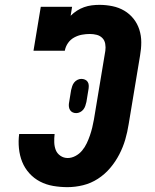

<svg xmlns="http://www.w3.org/2000/svg" viewBox="-20 -763 640 791"><path d="M258 8Q228 8 199 3Q170 -2 145 -15Q120 -28 101 -49Q82 -70 71.5 -96Q61 -122 58 -152Q55 -182 59 -211H205Q203 -194 203.5 -177Q204 -160 209.5 -145.5Q215 -131 228.5 -121.5Q242 -112 259 -112Q275 -112 291 -120.5Q307 -129 318.5 -143Q330 -157 337.5 -173Q345 -189 350.5 -205Q356 -221 360 -237.5Q364 -254 367 -271L414 -554Q416 -568 413.5 -582.5Q411 -597 401.5 -606.5Q392 -616 378.5 -619.5Q365 -623 350 -623Q334 -623 317.5 -620Q301 -617 285.5 -608.5Q270 -600 260 -585.5Q250 -571 247 -554H118L148 -735H277L271 -698Q283 -710 297 -719Q311 -728 326.5 -733.5Q342 -739 358 -741Q374 -743 390 -743Q417 -743 443.5 -737.5Q470 -732 492 -719Q514 -706 530 -686Q546 -666 554 -641Q562 -616 562 -589Q562 -562 557 -534L510 -251Q505 -219 496 -188Q487 -157 471.5 -127Q456 -97 434 -71Q412 -45 383.5 -26.5Q355 -8 322.5 0Q290 8 258 8ZM294 -297Q286 -297 279.5 -300Q273 -303 269 -309Q265 -315 264 -322.5Q263 -330 264 -337L273 -392Q275 -400 277.5 -408Q280 -416 285.5 -423Q291 -430 299 -434Q307 -438 315 -438Q323 -438 330 -435Q337 -432 341 -426Q345 -420 345.5 -412.5Q346 -405 345 -398L336 -343Q334 -335 331.5 -327Q329 -319 323.5 -312Q318 -305 310 -301Q302 -297 294 -297Z"/></svg>

Font: Iosevka Etoile Heavy Oblique
Style: Regular
Weight: 900
Italic angle: -9°
Designer: Belleve Invis
Foundry: Belleve Invis
Version: Version 15.5.2; ttfautohint (v1.8.4)